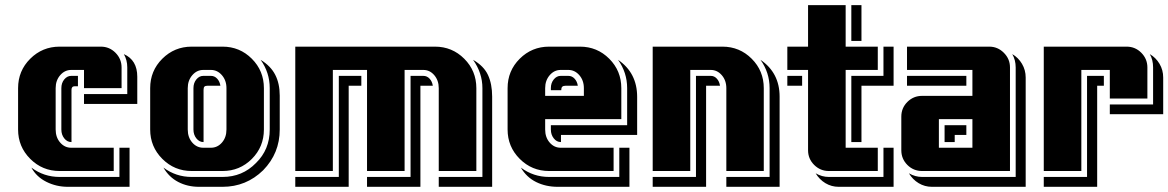

<svg xmlns="http://www.w3.org/2000/svg" viewBox="-20 -660 4509 741"><path d="M480 61H242.2Q197.3 61 158.9 41.7Q120.6 22.5 101.1 -13.2Q149.4 22.9 210 22.9H440.9V-89.8H480ZM509.8 -258.8H304.2V-296.9H471.2V-399.9Q471.2 -428.2 458 -451.2Q509.8 -428.2 509.8 -363.8ZM418.9 0H210Q143.6 0 96.7 -46.9Q49.8 -93.8 49.8 -160.2V-319.8Q49.8 -386.7 96.7 -433.3Q143.6 -480 210 -480H369.1Q402.3 -480 425.8 -456.3Q449.2 -432.6 449.2 -399.9V-319.8H304.2V-390.1H254.9Q230 -390.1 212.4 -369.9Q194.8 -349.6 194.8 -319.8V-160.2Q194.8 -129.9 212.2 -109.9Q229.5 -89.8 254.9 -89.8H418.9ZM280.8 -327.1H268.1Q255.9 -327.1 255.9 -313V-111.8H254.9Q239.3 -111.8 228 -126Q216.8 -140.1 216.8 -160.2V-319.8Q216.8 -339.8 228 -353.5Q239.3 -367.2 254.9 -367.2H280.8Z M1059.6 -160.2Q1059.6 -68.4 995.6 -2.9Q930.2 61 838.9 61H748.5Q703.6 61 667.7 42.2Q631.8 23.4 610.8 -13.2Q659.2 22.9 719.7 22.9H838.9Q915.5 22.9 967.8 -30.8Q1021 -82.5 1021 -160.2V-319.8Q1021 -379.9 985.8 -429.2Q1024.9 -405.3 1042.2 -371.3Q1059.6 -337.4 1059.6 -291ZM998.5 -160.2Q998.5 -93.3 951.9 -46.6Q905.3 0 838.9 0H719.7Q653.3 0 606.4 -46.9Q559.6 -93.8 559.6 -160.2V-319.8Q559.6 -386.7 606.4 -433.3Q653.3 -480 719.7 -480H838.9Q905.3 -480 951.9 -433.3Q998.5 -386.7 998.5 -319.8ZM854 -160.2V-319.8Q854 -349.6 836.4 -369.9Q818.8 -390.1 793.9 -390.1H764.6Q739.7 -390.1 722.2 -369.9Q704.6 -349.6 704.6 -319.8V-160.2Q704.6 -129.9 721.9 -109.9Q739.3 -89.8 764.6 -89.8H793.9Q819.3 -89.8 836.7 -109.9Q854 -129.9 854 -160.2ZM830.6 -329.1H780.8Q772.5 -329.1 769 -325.7Q765.6 -322.3 765.6 -313V-111.8H764.6Q749 -111.8 737.8 -126Q726.6 -140.1 726.6 -160.2V-319.8Q726.6 -339.8 737.8 -353.5Q749 -367.2 764.6 -367.2H793.9Q808.1 -367.2 818.1 -356.4Q828.1 -345.7 830.6 -329.1Z M1879.4 61H1673.3V22.9H1841.8V-319.8Q1841.8 -378.4 1805.7 -429.2Q1847.2 -405.3 1863.3 -370.6Q1879.4 -335.9 1879.4 -287.1ZM1818.4 0H1673.3V-319.8Q1673.3 -349.6 1656 -369.9Q1638.7 -390.1 1613.8 -390.1H1541.5V0H1396.5V-390.1H1264.6V0H1119.6V-480H1658.7Q1725.1 -480 1771.7 -433.3Q1818.4 -386.7 1818.4 -319.8ZM1650.4 -329.1H1602.5V61H1396.5V22.9H1564.5V-367.2H1613.8Q1627.9 -367.2 1637.9 -356.4Q1647.9 -345.7 1650.4 -329.1ZM1374.5 -329.1H1325.7V61H1119.6V22.9H1287.6V-367.2H1374.5Z M2409.2 61H2132.3Q2086.4 61 2049.1 42.5Q2011.7 23.9 1990.2 -13.2Q2038.6 22.9 2099.1 22.9H2370.1V-89.8H2409.2ZM2439 -139.2H2145V-111.8H2144Q2128.4 -111.8 2117.2 -126Q2106 -140.1 2106 -160.2V-176.8H2400.4V-319.8Q2400.4 -379.9 2365.2 -429.2Q2439 -378.9 2439 -286.1ZM2348.1 0H2099.1Q2032.7 0 1985.8 -46.9Q1939 -93.8 1939 -160.2V-319.8Q1939 -386.7 1985.8 -433.3Q2032.7 -480 2099.1 -480H2218.3Q2284.7 -480 2331.3 -433.3Q2377.9 -386.7 2377.9 -319.8V-200.2H2084V-160.2Q2084 -129.9 2101.3 -109.9Q2118.7 -89.8 2144 -89.8H2348.1ZM2233.4 -290V-319.8Q2233.4 -349.6 2215.8 -369.9Q2198.2 -390.1 2173.3 -390.1H2144Q2119.1 -390.1 2101.6 -369.9Q2084 -349.6 2084 -319.8V-290ZM2210 -329.1H2163.1Q2153.8 -329.1 2149.9 -325.2Q2146 -321.3 2146 -312H2106V-319.8Q2106 -339.8 2117.2 -353.5Q2128.4 -367.2 2144 -367.2H2173.3Q2187.5 -367.2 2197.5 -356.4Q2207.5 -345.7 2210 -329.1Z M2988.8 61H2783.2V22.9H2950.2V-319.8Q2950.2 -379.9 2915 -429.2Q2988.8 -378.9 2988.8 -287.1ZM2927.7 0H2783.2V-319.8Q2783.2 -349.6 2765.6 -369.9Q2748 -390.1 2723.1 -390.1H2644V0H2499V-480H2768.1Q2834.5 -480 2881.1 -433.3Q2927.7 -386.7 2927.7 -319.8ZM2758.8 -329.1H2705.1V61H2499V22.9H2666V-367.2H2723.1Q2736.8 -367.2 2746.6 -356.4Q2756.3 -345.7 2758.8 -329.1Z M3428.7 61H3216.8Q3189 61 3165.5 46.9Q3142.1 32.7 3127.9 8.8Q3152.3 22.9 3178.7 22.9H3389.6V-89.8H3428.7ZM3428.7 -329.1H3304.7V-111.8H3265.6V-367.2H3389.6V-480H3428.7ZM3367.7 0H3178.7Q3146 0 3122.3 -23.4Q3098.6 -46.9 3098.6 -80.1V-390.1H3018.6V-480H3098.6V-640.1H3243.7V-480H3367.7V-390.1H3243.7V-89.8H3367.7ZM3075.7 -329.1H3018.6V-367.2H3075.7ZM3304.7 -502H3265.6V-640.1H3304.7Z M3938.5 61H3576.7Q3548.8 61 3525.4 46.9Q3502 32.7 3487.8 8.8Q3512.2 22.9 3538.6 22.9H3899.9V-399.9Q3899.9 -428.2 3886.7 -451.2Q3910.2 -437.5 3924.3 -413.6Q3938.5 -389.6 3938.5 -360.8ZM3877.9 0H3538.6Q3505.4 0 3481.9 -23.4Q3458.5 -46.9 3458.5 -80.1V-210Q3458.5 -243.2 3481.9 -266.6Q3505.4 -290 3538.6 -290H3732.9V-390.1H3480.5V-480H3797.9Q3830.6 -480 3854.2 -456.3Q3877.9 -432.6 3877.9 -399.9ZM3732.9 -89.8V-200.2H3603.5V-89.8ZM3709.5 -139.2H3664.6V-111.8H3625.5V-176.8H3709.5ZM3709.5 -329.1H3480.5V-367.2H3709.5Z M4469.2 -219.2H4263.2V-256.8H4430.2V-399.9Q4430.2 -429.2 4417.5 -451.2Q4440.9 -437.5 4455.1 -413.6Q4469.2 -389.6 4469.2 -360.8ZM4408.2 -279.8H4263.2V-390.1H4153.3V0H4008.3V-480H4328.1Q4361.3 -480 4384.8 -456.3Q4408.2 -432.6 4408.2 -399.9ZM4240.2 -329.1H4214.4V61H4008.3V22.9H4175.3V-367.2H4240.2Z"/></svg>

Font: Laconic
Style: Shadow
Weight: 900
Width: 6
Designer: Robby Woodard
Version: Version 1.000